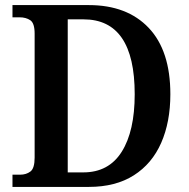

<svg xmlns="http://www.w3.org/2000/svg" viewBox="-20 -734 741 754"><path d="M29 0V-48H59Q83 -48 99.5 -60.5Q116 -73 116 -115V-602Q116 -643 99 -654.5Q82 -666 57 -666H29V-714H329Q479 -714 564 -624.5Q649 -535 649 -364Q649 -255 613 -173Q577 -91 505.5 -45.5Q434 0 329 0ZM307 -57Q407 -57 458 -138Q509 -219 509 -364Q509 -658 308 -658H246V-57Z"/></svg>

Font: Noto Serif SemiCondensed SemiBold
Style: Regular
Weight: 600
Width: 4
Designer: Monotype Design Team
Foundry: Monotype Imaging Inc.
Version: Version 2.013; ttfautohint (v1.8.4.7-5d5b)